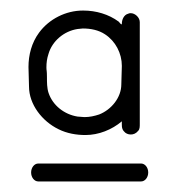

<svg xmlns="http://www.w3.org/2000/svg" viewBox="-20 -479 320 364"><path d="M247.4 -169H52.6C45.1 -169 39 -161.4 39 -152C39 -142.6 45.1 -135 52.6 -135H247.4C254.9 -135 261 -142.6 261 -152C261 -161.4 254.9 -169 247.4 -169ZM137 -459C105 -459 73 -443 54 -417C40 -398 34 -375 34 -352C34 -340 35 -327 35 -315C35 -281 60 -249 91 -234C107 -226 125 -223 142 -223C167 -223 192 -233 211 -249C211 -243 210 -235 215 -230C218 -226 223 -224 228 -224C233 -224 238 -226 242 -231C245 -234 245 -239 245 -244V-437C245 -446 236 -454 228 -454C226 -454 225 -454 223 -453C215 -451 211 -442 211 -434C211 -430 206 -437 205 -438C186 -452 162 -459 138 -459ZM137 -425C152 -425 167 -422 179 -414C199 -401 211 -378 211 -354C211 -343 210 -331 210 -319C210 -294 191 -271 168 -262C159 -259 150 -257 140 -257C136 -257 131 -258 127 -258C102 -262 80 -279 72 -303C69 -312 69 -323 69 -333C69 -346 68 -345 68 -351C68 -360 69 -368 72 -377C79 -401 101 -420 127 -424C130 -424 134 -425 137 -425Z"/></svg>

Font: LetsTrace
Style: basic
Weight: 500
Version: Version 002.000